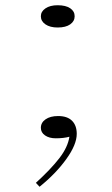

<svg xmlns="http://www.w3.org/2000/svg" viewBox="-20 -502 429 733"><path d="M136 -440Q136 -458 153.5 -470Q171 -482 200 -482Q231 -482 248 -470.5Q265 -459 265 -440Q265 -421 248 -409Q231 -397 200 -397Q171 -397 153.5 -409Q136 -421 136 -440ZM117 196Q174 144 206.5 102Q239 60 245 20Q223 26 193 26Q168 26 152 15Q136 4 136 -14Q136 -34 154 -46.5Q172 -59 202 -59Q237 -59 255 -41Q273 -23 273 9Q273 50 233 105.5Q193 161 131 211Z"/></svg>

Font: BioRhyme Expanded ExtraLight
Style: Regular
Weight: 275
Width: 7
Designer: Aoife Mooney
Foundry: Aoife Mooney Type
Version: Version 1.001